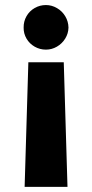

<svg xmlns="http://www.w3.org/2000/svg" viewBox="-20 -558 363 757"><path d="M77.1 178.7 91.8 -312.5H231.4L246.1 178.7ZM250 -449.2Q249.5 -425.8 237.1 -405.8Q224.6 -385.7 204.3 -374Q184.1 -362.3 161.1 -362.3Q137.2 -362.3 116.7 -374Q96.2 -385.7 84.5 -405.8Q72.8 -425.8 73.2 -449.2Q72.8 -473.6 84.5 -494.1Q96.2 -514.6 116.7 -526.4Q137.2 -538.1 161.1 -538.1Q184.1 -538.1 204.6 -526.1Q225.1 -514.2 237.3 -493.9Q249.5 -473.6 250 -449.2Z"/></svg>

Font: Pretendard ExtraBold
Style: Regular
Weight: 800
Designer: Base glyphs from Inter by Rasmus Andersson; Hangeul glyphs from Noto Sans CJK(Source Han Sans) by Jang Soo-young and Kan
Foundry: Kil Hyung-jin
Version: Version 1.309